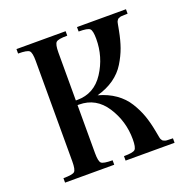

<svg xmlns="http://www.w3.org/2000/svg" viewBox="-124 -823 941 946"><g transform="rotate(-20 346.0 -350.0)"><path d="M59.6 0V-23.4Q107.4 -23.4 118.2 -33.2Q128.9 -43 128.9 -85.9V-613.3Q128.9 -656.2 118.2 -666.5Q107.4 -676.8 59.6 -676.8V-700.2H317.4V-676.8Q269.5 -676.8 258.8 -666.5Q248 -656.2 248 -613.3V-362.3H255.9Q344.7 -362.3 395.5 -440.4Q446.3 -518.6 446.3 -613.3Q446.3 -656.2 435.5 -666.5Q424.8 -676.8 377 -676.8V-700.2H633.8V-676.8Q624 -676.8 616.7 -676.3Q609.4 -675.8 603 -675.8Q596.7 -675.8 592.8 -673.8Q588.9 -671.9 585.4 -670.9Q582 -669.9 579.6 -666Q577.1 -662.1 575.7 -660.2Q574.2 -658.2 572.8 -651.9Q571.3 -645.5 570.8 -642.1Q570.3 -638.7 568.4 -628.9Q566.4 -619.1 565.4 -613.3Q556.6 -566.4 543.5 -529.3Q530.3 -492.2 507.3 -454.6Q484.4 -417 446.3 -390.1Q408.2 -363.3 357.4 -349.6Q408.2 -335.9 446.3 -309.1Q484.4 -282.2 507.3 -245.1Q530.3 -208 543.5 -170.9Q556.6 -133.8 565.4 -86.9Q566.4 -81.1 568.4 -71.3Q570.3 -61.5 570.8 -58.1Q571.3 -54.7 572.8 -48.3Q574.2 -42 575.7 -40Q577.1 -38.1 579.6 -34.2Q582 -30.3 585.4 -29.3Q588.9 -28.3 592.8 -26.4Q596.7 -24.4 603 -24.4Q609.4 -24.4 616.7 -23.9Q624 -23.4 633.8 -23.4V0H377V-23.4Q424.8 -23.4 435.5 -33.7Q446.3 -43.9 446.3 -86.9Q446.3 -181.6 395.5 -259.8Q344.7 -337.9 255.9 -337.9H248V-85.9Q248 -43 258.8 -33.2Q269.5 -23.4 317.4 -23.4V0Z"/></g></svg>

Font: TriodPostnaja
Style: Medium
Weight: 500
Version: 20110805